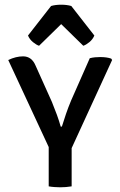

<svg xmlns="http://www.w3.org/2000/svg" viewBox="-20 -792 510 816"><path d="M361.5 -544.5Q372.5 -547.5 384.2 -548.5Q396 -549.5 406 -549.5Q433.5 -549.5 452.5 -543L456.5 -537L284.5 -162.5V0Q273 2 260.5 3Q248 4 236 4Q225.5 4 211.5 3Q197.5 2 187 0V-167L15 -537Q48 -552.5 78 -552.5Q115 -552.5 131.5 -512.5L200.5 -359Q212 -331 221.8 -304.2Q231.5 -277.5 238 -254H243Q251 -279.5 260.2 -307Q269.5 -334.5 282.5 -365.5ZM283 -766.5 381 -641Q374 -624.5 360 -613Q346 -601.5 334 -597.5L240 -689.5L146 -597.5Q134 -601.5 120 -613Q106 -624.5 99 -641L197 -766.5Q215.5 -772 240 -772Q264.5 -772 283 -766.5Z"/></svg>

Font: Signika Negative SC
Style: Regular
Weight: 400
Designer: Anna Giedryś
Foundry: Anna Giedryś
Version: Version 2.000; ttfautohint (v1.8.3) -l 8 -r 50 -G 200 -x 9 -